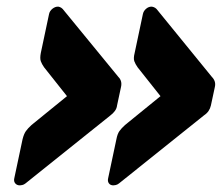

<svg xmlns="http://www.w3.org/2000/svg" viewBox="-20 -619 669 579"><path d="M322 -60Q313 -60 308.5 -66Q304 -72 306 -81L331 -199Q334 -215 340 -223.5Q346 -232 357 -242L464 -329L395 -416Q388 -426 385 -434.5Q382 -443 386 -459L411 -577Q413 -586 420.5 -592.5Q428 -599 437 -599Q439 -599 443.5 -597.5Q448 -596 452 -592L619 -387Q625 -381 627.5 -373.5Q630 -366 628 -357L616 -301Q614 -292 609 -284.5Q604 -277 595 -271L339 -66Q334 -62 329 -61Q324 -60 322 -60ZM40 -60Q31 -60 26 -66Q21 -72 23 -81L48 -199Q52 -215 58 -223.5Q64 -232 75 -242L182 -329L113 -416Q106 -426 103 -434.5Q100 -443 103 -459L128 -577Q130 -586 138 -592.5Q146 -599 155 -599Q157 -599 161 -597.5Q165 -596 169 -592L337 -387Q343 -381 345 -373.5Q347 -366 345 -357L333 -301Q332 -292 326.5 -284.5Q321 -277 313 -271L57 -66Q52 -62 47 -61Q42 -60 40 -60Z"/></svg>

Font: Rubik ExtraBold
Style: Italic
Weight: 800
Italic angle: -12°
Designer: Hubert and Fischer
Foundry: Hubert and Fischer
Version: Version 2.300;gftools[0.9.30]